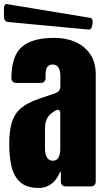

<svg xmlns="http://www.w3.org/2000/svg" viewBox="-26 -929 530 957"><path d="M-6.3 -888.2Q-6.3 -899.4 -1 -905.3Q4.4 -911.1 12.7 -908.2L13.2 -907.7L424.8 -839.8Q431.6 -838.9 434.6 -829.3Q437.5 -819.8 435.1 -809.1L433.1 -799.8Q430.7 -789.1 425.8 -784.9Q420.9 -780.8 414.6 -781.7L13.2 -819.3Q3.9 -820.3 -1.2 -827.9Q-6.3 -835.4 -6.3 -846.2ZM252 -465.3Q262.2 -469.2 268.6 -477.8Q274.9 -486.3 274.9 -497.6V-548.3Q274.9 -607.4 236.3 -607.4Q201.2 -607.4 201.2 -559.6V-540Q201.2 -528.8 194.6 -522.2Q188 -515.6 176.8 -515.6H55.7Q44.4 -515.6 37.6 -522.2Q30.8 -528.8 30.8 -540Q31.2 -649.4 82.5 -694.8Q133.8 -740.2 243.2 -740.2Q244.6 -740.2 245.6 -740.2Q304.2 -740.2 350.6 -719.5Q397 -698.7 424.1 -658.2Q451.2 -617.7 451.2 -558.1V-24.4Q451.2 -13.2 444.6 -6.6Q438 0 426.8 0H301.8Q290.5 0 283.9 -6.6Q277.3 -13.2 277.3 -24.4V-62.5Q277.3 -73.7 275.4 -73.7Q273.9 -73.7 269.5 -64Q256.8 -34.7 235.4 -16.6Q206.1 7.8 168.5 7.8Q107.4 7.8 75.4 -20.5Q43.5 -48.8 31.7 -98.1Q20 -147.5 20 -210Q20 -276.9 33.2 -319.6Q46.4 -362.3 78.4 -389.6Q110.4 -417 166.5 -436ZM274.4 -364.7Q274.4 -381.8 262.2 -381.8Q257.8 -381.8 252.4 -378.9Q231.9 -367.7 218.3 -352.5Q198.2 -330.6 198.2 -287.1V-192.9Q198.2 -127.9 237.3 -127.9Q258.8 -127.9 266.6 -146Q274.4 -164.1 274.4 -185.1Z"/></svg>

Font: Fz Anton Round
Style: Regular
Weight: 400
Designer: Vernon Adams
Foundry: Vernon Adams
Version: Version 2.0 Mod + VH boi FontZin